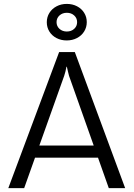

<svg xmlns="http://www.w3.org/2000/svg" viewBox="-20 -968 687 988"><path d="M284.3 -700.2H365L624 0H539.8L335.2 -577.8Q333.3 -585.6 329.8 -599.5Q326.4 -613.4 324 -624.6H322Q321 -617.3 316.7 -599.7Q312.3 -582.2 310.3 -577.8L104.4 0H22.8ZM130.5 -219.1H531.9V-156.6H130.5ZM323.1 -759.9Q294.2 -759.9 270.8 -772.1Q247.3 -784.3 234.1 -805.7Q220.8 -827.1 220.8 -853.5Q220.8 -880.2 234.2 -901.7Q247.6 -923.2 271.1 -935.5Q294.6 -947.9 323.7 -947.9Q352.8 -947.9 376.3 -935.7Q399.8 -923.5 413.1 -902.1Q426.5 -880.7 426.5 -854.2Q426.5 -827.6 413.1 -806.1Q399.7 -784.5 376 -772.2Q352.4 -759.9 323.1 -759.9ZM323.9 -805.8Q346.6 -805.8 361.7 -819.5Q376.8 -833.3 376.8 -854Q376.8 -874.8 361.7 -888.5Q346.6 -902.2 323.9 -902.2Q301.3 -902.2 286.1 -888.5Q271 -874.7 271 -854Q271 -833.3 286.1 -819.5Q301.3 -805.8 323.9 -805.8Z"/></svg>

Font: DavidDev Light
Style: Regular
Weight: 300
Designer: David.dev
Foundry: David.dev
Version: Version 1.001;FEAKit 1.0